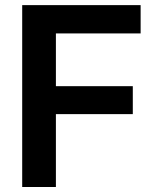

<svg xmlns="http://www.w3.org/2000/svg" viewBox="-20 -748 625 768"><path d="M68.8 0V-727.5H542.5V-614.3H203.6V-403.3H511.2V-291.5H203.6V0Z"/></svg>

Font: V-Inter
Style: SemiBold-600
Weight: 600
Designer: Rasmus Andersson
Foundry: rsms
Version: Version 4.000;git-4146feb